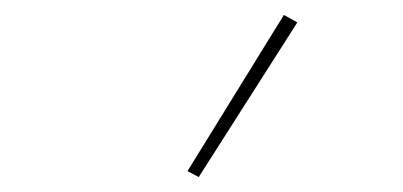

<svg xmlns="http://www.w3.org/2000/svg" viewBox="-20 -799 540 257"><path d="M246 -562 231 -570 360 -779 378 -769Z"/></svg>

Font: Iosevka SS18 Thin
Style: Regular
Weight: 100
Monospace: yes
Designer: Belleve Invis
Foundry: Belleve Invis
Version: Version 25.1.1; ttfautohint (v1.8.4)